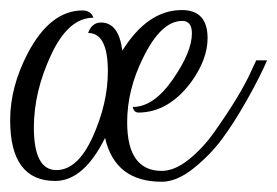

<svg xmlns="http://www.w3.org/2000/svg" viewBox="-49 -360 551 382"><path d="M204 -116.8Q204 -20 272.8 -20Q298.4 -20 326.8 -42.8Q355.2 -65.6 377.6 -97.6Q429.6 -171.2 450.4 -217.6L460.8 -240H482.4Q468.8 -208 442.4 -161.2Q416 -114.4 392 -82.4Q368 -50.4 335.2 -24.4Q302.4 1.6 272.8 1.6Q180 1.6 160 -85.6Q117.6 0 60.8 0Q-28.8 0 -28.8 -120.8Q-28.8 -187.2 6.4 -254.4Q51.2 -339.2 115.2 -339.2Q123.2 -339.2 128.8 -335.6Q134.4 -332 136.8 -324.8Q87.2 -324.8 52.8 -251.2Q18.4 -177.6 18.4 -106.4Q18.4 -21.6 63.2 -21.6Q105.6 -21.6 135.6 -88Q165.6 -154.4 165.6 -218.4Q165.6 -294.4 126.4 -294.4Q133.6 -315.2 152 -315.2Q187.2 -315.2 194.4 -259.2Q244.8 -340 312.8 -340Q364 -340 364 -284Q364 -242.4 332 -197.6Q287.2 -136.8 227.2 -136Q218.4 -136 216 -144L215.2 -147.2Q256.8 -147.2 294.8 -202Q332.8 -256.8 332.8 -293.6Q332.8 -318.4 313.6 -318.4Q271.2 -318.4 235.2 -244Q204 -180.8 204 -116.8Z"/></svg>

Font: Rouge Script
Style: Regular
Weight: 400
Designer: Sabrina Mariela Lopez
Foundry: Typesenses
Version: Version 1.003